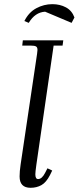

<svg xmlns="http://www.w3.org/2000/svg" viewBox="-20 -896 378 923"><path d="M74.2 -47.9Q74.2 -71.8 79.1 -105L158.2 -637.2Q160.2 -650.9 160.2 -655.8Q160.2 -668.5 153.3 -672.6Q146.5 -676.8 127.9 -676.8H86.9L89.8 -702.1H284.2L280.8 -676.8H237.8L154.8 -104Q149.9 -68.8 149.9 -58.1Q149.9 -35.2 163.1 -35.2Q181.6 -35.2 196.8 -64.9L208 -86.9L231 -76.2L220.2 -54.2Q202.1 -19 179.2 -6.1Q156.2 6.8 127 6.8Q74.2 6.8 74.2 -47.9ZM97.2 -794.9Q118.2 -836.9 154.5 -856.4Q190.9 -876 231.9 -876Q268.1 -876 296.9 -860.6Q325.7 -845.2 337.9 -812L324.2 -786.1L196.8 -839.8Q148.4 -836.9 118.2 -786.1Z"/></svg>

Font: Dihjauti S
Style: Italic
Weight: 400
Italic angle: -9°
Designer: T. Christopher White
Version: Version 3.0.0